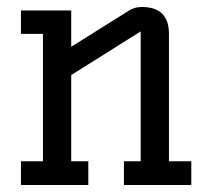

<svg xmlns="http://www.w3.org/2000/svg" viewBox="-20 -530 608 550"><path d="M386 -510Q464 -510 464 -433V-68H528V0H335V-68H383V-440L184 -315V-68H233V0H40V-68H103V-433H40V-500H184V-396L350 -500Q366 -510 386 -510Z"/></svg>

Font: Kelly Slab
Style: Regular
Weight: 400
Designer: Denis Masharov
Foundry: Denis Masharov
Version: Version 1.001